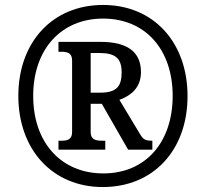

<svg xmlns="http://www.w3.org/2000/svg" viewBox="-20 -745 831 775"><path d="M395 10C600 10 737 -140 737 -357C737 -574 600 -725 396 -725C191 -725 54 -574 54 -358C54 -142 191 10 395 10ZM397 -45C229 -45 114 -167 114 -358C114 -545 226 -670 396 -670C567 -670 677 -545 677 -358C677 -172 569 -45 397 -45ZM216 -141H405V-177H392C367 -177 346 -181 346 -212V-326H391L497 -141H595V-177C566 -177 558 -182 545 -204L462 -342C506 -358 549 -389 549 -454C549 -535 495 -576 386 -576H216V-536H228C251 -536 271 -532 271 -501V-212C271 -181 251 -177 228 -177H216ZM385 -371H346V-531H382C446 -531 471 -509 471 -453C471 -397 451 -371 385 -371Z"/></svg>

Font: Noto Serif Sinhala SemiCondensed ExtraBold
Style: Regular
Weight: 800
Width: 4
Designer: Jelle Bosma - Monotype Design Team
Foundry: Monotype Imaging Inc.
Version: Version 2.007